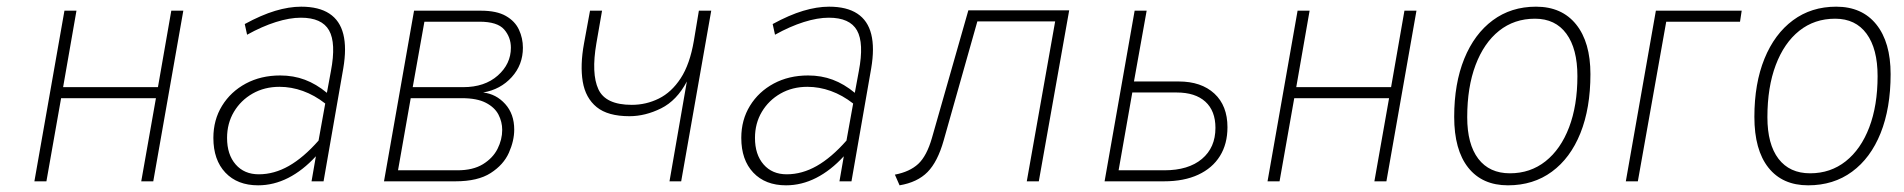

<svg xmlns="http://www.w3.org/2000/svg" viewBox="-20 -543 5702 575"><path d="M83 0 173 -511H209L169 -282H453L493 -511H529L439 0H403L447 -249H163L119 0Z M753 12Q691 12 655 -26Q619 -64 619 -130Q619 -184 645 -226.2Q671 -268.5 716.2 -292.8Q761.5 -317 819 -317Q859 -317 893 -304.2Q927 -291.5 959 -265L971 -330Q987 -414 965.5 -452Q944 -490 881 -490Q847.5 -490 806.2 -477Q765 -464 720 -439L713 -471Q762.5 -498 804 -510.5Q845.5 -523 882 -523Q935 -523 966.5 -502.2Q998 -481.5 1008.2 -440.5Q1018.5 -399.5 1008 -338L949 0H913L926 -75Q887 -32.5 843.2 -10.2Q799.5 12 753 12ZM755 -21Q801 -21 845 -46Q889 -71 934 -122L954 -233Q922 -258 887.2 -270.5Q852.5 -283 817 -283Q772 -283 736.5 -262.8Q701 -242.5 680.5 -208Q660 -173.5 660 -130Q660 -80 685.8 -50.5Q711.5 -21 755 -21Z M1130 0 1220 -511H1420Q1467.5 -511 1495 -495.2Q1522.5 -479.5 1534.2 -454Q1546 -428.5 1546 -400Q1546 -349 1512.5 -312Q1479 -275 1427 -266Q1466 -261.5 1493 -231.5Q1520 -201.5 1520 -155Q1520 -121.5 1504 -85.5Q1488 -49.5 1449.5 -24.8Q1411 0 1344 0ZM1172 -33H1350Q1396.5 -33 1426.2 -51.2Q1456 -69.5 1470 -97.2Q1484 -125 1484 -154Q1484 -178 1472.8 -199.8Q1461.5 -221.5 1435 -235.2Q1408.5 -249 1363 -249H1210ZM1216 -282H1367Q1431.5 -282 1470.8 -316.8Q1510 -351.5 1510 -400Q1510 -431.5 1489.8 -454.8Q1469.5 -478 1416 -478H1251Z M1985 0 2037 -299Q2007 -242 1959.8 -218.5Q1912.5 -195 1865 -195Q1800.5 -195 1767 -222.2Q1733.5 -249.5 1725.2 -298.5Q1717 -347.5 1729 -413L1747 -511H1783L1766 -413Q1750.5 -322.5 1772 -275.8Q1793.5 -229 1872 -229Q1915 -229 1953 -247.8Q1991 -266.5 2018.5 -308.5Q2046 -350.5 2058 -421L2073 -511H2110L2020 0Z M2334 12Q2272 12 2236 -26Q2200 -64 2200 -130Q2200 -184 2226 -226.2Q2252 -268.5 2297.2 -292.8Q2342.5 -317 2400 -317Q2440 -317 2474 -304.2Q2508 -291.5 2540 -265L2552 -330Q2568 -414 2546.5 -452Q2525 -490 2462 -490Q2428.5 -490 2387.2 -477Q2346 -464 2301 -439L2294 -471Q2343.5 -498 2385 -510.5Q2426.5 -523 2463 -523Q2516 -523 2547.5 -502.2Q2579 -481.5 2589.2 -440.5Q2599.5 -399.5 2589 -338L2530 0H2494L2507 -75Q2468 -32.5 2424.2 -10.2Q2380.5 12 2334 12ZM2336 -21Q2382 -21 2426 -46Q2470 -71 2515 -122L2535 -233Q2503 -258 2468.2 -270.5Q2433.5 -283 2398 -283Q2353 -283 2317.5 -262.8Q2282 -242.5 2261.5 -208Q2241 -173.5 2241 -130Q2241 -80 2266.8 -50.5Q2292.5 -21 2336 -21Z M2674 12 2660 -20Q2704.5 -28.5 2730 -52.2Q2755.5 -76 2771 -130L2880 -512H3182L3091 0H3055L3140 -479H2907L2806 -122Q2788 -58.5 2757.8 -27.8Q2727.5 3 2674 12Z M3288 0 3378 -511H3414L3376 -299H3510Q3577.5 -299 3616.8 -262.8Q3656 -226.5 3656 -162Q3656 -112 3633.5 -75.8Q3611 -39.5 3568.5 -19.8Q3526 0 3466 0ZM3330 -33H3467Q3539 -33 3579.5 -67Q3620 -101 3620 -160Q3620 -211 3589.8 -238.5Q3559.5 -266 3504 -266H3371Z M3776 0 3866 -511H3902L3862 -282H4146L4186 -511H4222L4132 0H4096L4140 -249H3856L3812 0Z M4496 12Q4419 12 4377 -41Q4335 -94 4335 -193Q4335 -293 4365.2 -367.2Q4395.5 -441.5 4450.5 -482.2Q4505.5 -523 4580 -523Q4657.5 -523 4700.2 -469.8Q4743 -416.5 4743 -321Q4743 -219 4713 -144.2Q4683 -69.5 4627.5 -28.8Q4572 12 4496 12ZM4502 -24Q4563 -24 4608.5 -60Q4654 -96 4679 -161.5Q4704 -227 4704 -315Q4704 -397 4671 -442Q4638 -487 4577 -487Q4515 -487 4469.5 -450.8Q4424 -414.5 4399 -348.2Q4374 -282 4374 -192Q4374 -111 4407.2 -67.5Q4440.5 -24 4502 -24Z M4849 0 4939 -511H5196L5191 -478H4970L4885 0Z M5395 12Q5318 12 5276 -41Q5234 -94 5234 -193Q5234 -293 5264.2 -367.2Q5294.5 -441.5 5349.5 -482.2Q5404.5 -523 5479 -523Q5556.5 -523 5599.2 -469.8Q5642 -416.5 5642 -321Q5642 -219 5612 -144.2Q5582 -69.5 5526.5 -28.8Q5471 12 5395 12ZM5401 -24Q5462 -24 5507.5 -60Q5553 -96 5578 -161.5Q5603 -227 5603 -315Q5603 -397 5570 -442Q5537 -487 5476 -487Q5414 -487 5368.5 -450.8Q5323 -414.5 5298 -348.2Q5273 -282 5273 -192Q5273 -111 5306.2 -67.5Q5339.5 -24 5401 -24Z"/></svg>

Font: Overpass Thin
Style: Italic
Weight: 250
Italic angle: -10°
Designer: Delve Withrington, Dave Bailey, Thomas Jockin
Foundry: Delve Fonts LLC
Version: Version 4.000